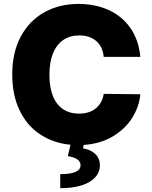

<svg xmlns="http://www.w3.org/2000/svg" viewBox="-20 -737 784 988"><path d="M387.7 -554.7Q339.4 -554.7 304.9 -530.8Q270.5 -506.8 252.4 -461.7Q234.4 -416.5 234.4 -353.5Q234.4 -254.9 274.2 -203.6Q314 -152.3 386.7 -152.3Q439.5 -152.3 472.9 -179.4Q506.3 -206.5 513.7 -253.9L702.1 -252Q697.3 -191.4 662.1 -133.5Q627 -75.7 562.7 -36.4Q498.5 2.9 410.6 8.8L407.2 26.4Q447.8 33.2 470.7 55.7Q493.7 78.1 494.1 112.3Q494.1 148.9 469.7 175.8Q445.3 202.6 399.4 217Q353.5 231.4 290 231.4V159.2Q394.5 159.2 394.5 113.3Q394.5 76.7 329.1 66.4L342.8 7.8Q254.9 -0.5 187 -45.2Q119.1 -89.8 81.1 -168.5Q43 -247.1 43 -353.5Q43 -467.8 87.4 -549.8Q131.8 -631.8 209 -674.3Q286.1 -716.8 382.8 -716.8Q471.2 -716.8 540.5 -684.8Q609.9 -652.8 652.1 -591.3Q694.3 -529.8 702.1 -444.3H513.7Q509.3 -495.1 476.3 -524.9Q443.4 -554.7 387.7 -554.7Z"/></svg>

Font: Pretendard GOV Black
Style: Regular
Weight: 900
Designer: Base glyphs from Inter by Rasmus Andersson; Hangeul glyphs from Noto Sans CJK(Source Han Sans) by Jang Soo-young and Kan
Foundry: Kil Hyung-jin
Version: Version 1.309